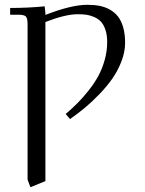

<svg xmlns="http://www.w3.org/2000/svg" viewBox="-20 -472 602 795"><path d="M22 -411.1V-439Q94.7 -439 165 -445.8L168 -418V-410.2Q274.9 -452.1 341.8 -452.1Q369.6 -452.1 392.3 -447.8Q415 -443.4 435.1 -432.1Q455.1 -420.9 468.8 -403.3Q482.4 -385.7 490.2 -358.4Q498 -331.1 498 -294.9Q498 -257.3 482.9 -218Q467.8 -178.7 444.8 -146Q421.9 -113.3 390.1 -80.6Q358.4 -47.9 329.6 -24.2Q300.8 -0.5 270 21L252 0Q278.8 -22.9 300.5 -44.7Q322.3 -66.4 346.2 -96.4Q370.1 -126.5 386.5 -156.2Q402.8 -186 413.3 -223.1Q423.8 -260.3 423.8 -297.9Q423.8 -327.6 416.3 -349.4Q408.7 -371.1 397.2 -383.1Q385.7 -395 368.7 -402.1Q351.6 -409.2 336.4 -411.1Q321.3 -413.1 301.8 -413.1Q251 -413.1 168 -380.9V277.8L106 303.2L94.2 272V-371.1Q94.2 -396 87.2 -403.6Q80.1 -411.1 55.2 -411.1Z"/></svg>

Font: Dihjauti
Style: Regular
Weight: 400
Designer: T. Christopher White
Version: Version 3.0.0